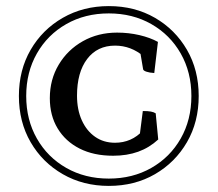

<svg xmlns="http://www.w3.org/2000/svg" viewBox="-20 -750 714 630"><path d="M337 -140Q253 -140 186 -178.5Q119 -217 80.5 -283.5Q42 -350 42 -435Q42 -520 80.5 -586.5Q119 -653 186 -691.5Q253 -730 337 -730Q422 -730 488.5 -691.5Q555 -653 593.5 -586.5Q632 -520 632 -435Q632 -350 593.5 -283.5Q555 -217 488.5 -178.5Q422 -140 337 -140ZM337 -164Q415 -164 476.5 -199Q538 -234 573 -295.5Q608 -357 608 -435Q608 -513 573 -574.5Q538 -636 476.5 -671Q415 -706 337 -706Q259 -706 197.5 -671Q136 -636 101 -574.5Q66 -513 66 -435Q66 -357 101 -295.5Q136 -234 197.5 -199Q259 -164 337 -164ZM351.2 -239Q287.5 -239 241.2 -262.5Q194.9 -286 169.2 -328.5Q143.5 -370.9 143.5 -427.7Q143.5 -489.3 172.8 -538Q202 -586.8 252 -614.9Q301.9 -643 364.2 -643Q402.2 -643 437.5 -634.8Q472.8 -626.5 498.2 -612.5L486.2 -510.4Q470.6 -511.3 460.3 -514.8Q449.9 -518.3 449.5 -523.3L439.1 -585.2L451.8 -564.6Q410 -600.3 357.6 -600.3Q299.3 -600.3 266 -556.5Q232.7 -512.7 232.7 -436.1Q232.7 -390.2 248.4 -355.4Q264.1 -320.6 292.1 -301.1Q320 -281.6 357.5 -281.6Q384.1 -281.6 407.3 -291.6Q430.6 -301.7 450 -322.8L437.2 -296.6L448.6 -385.7Q465.5 -385.7 475.2 -383.9Q484.9 -382.1 490.9 -378.1L499.2 -292.3Q470.1 -265.4 433.5 -252.2Q396.8 -239 351.2 -239Z"/></svg>

Font: Petrona
Style: Regular
Weight: 400
Designer: Ringo R. Seeber
Foundry: Ringo R. Seeber
Version: Version 2.001; ttfautohint (v1.8.3)